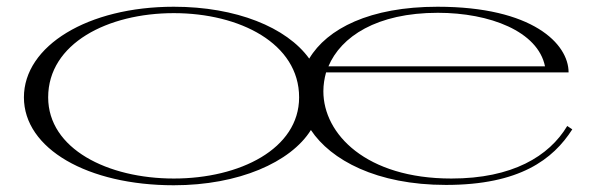

<svg xmlns="http://www.w3.org/2000/svg" viewBox="-20 -535 1767 570"><path d="M496 15C688 15 843 -53 903 -149C962 -60 1098 14 1304 14C1523 14 1622 -62 1679 -151L1664 -161C1610 -71 1501 -5 1320 -5C1067 -5 940 -137 940 -264C940 -283 943 -302 948 -320H1668C1668 -405 1561 -515 1279 -515C1078 -515 951 -450 898 -361C831 -454 681 -515 496 -515C241 -515 51 -399 51 -246C51 -93 241 15 496 15ZM496 -5C300 -5 123 -93 123 -246C123 -406 300 -496 496 -496C692 -496 868 -406 868 -246C868 -93 692 -5 496 -5ZM1598 -338H955C992 -426 1098 -497 1280 -497C1434 -497 1577 -442 1598 -338Z"/></svg>

Font: Sprat Extended Light
Style: Regular
Weight: 300
Width: 9
Designer: Ethan Nakache
Foundry: Collletttivo
Version: Version 2.000;Glyphs 3.2 (3217)